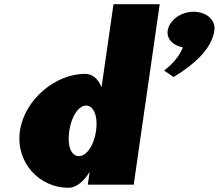

<svg xmlns="http://www.w3.org/2000/svg" viewBox="-20 -880 1042 915"><path d="M75 -256C53.4 -106 167.2 15 306.3 15C343.2 15 379.3 -16 405.4 -58H406.8L398.4 0H617.2L741.1 -860H520.9L463.9 -464C447.6 -505 420.9 -528 384.5 -528C245.4 -528 96.6 -406 75 -256ZM902.2 -824C842.2 -824 786.4 -784 779.2 -734C773.4 -694 805.2 -663 851.4 -654C827 -589 761.8 -544 761.8 -544L807.3 -513C893.6 -565 988.3 -641 1001.7 -734C1008.9 -784 964.7 -824 902.2 -824ZM310 -256C320.2 -327 355.4 -377 390.7 -377C425.5 -377 448 -327 437.8 -256C427.7 -186 392.3 -136 356 -136C318 -136 299.9 -186 310 -256Z"/></svg>

Font: Blink
Style: WideObl
Weight: 400
Designer: Mew Too
Foundry: Cannot Into Space Fonts
Version: Version 001.000